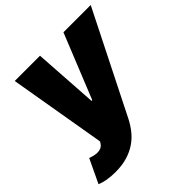

<svg xmlns="http://www.w3.org/2000/svg" viewBox="-220 -700 1061 1061"><g transform="rotate(-45 310.0 -170.0)"><path d="M41.2 46.2Q56.1 51.8 69.6 54.9Q83.1 57.9 94.8 57.9Q110.1 57.9 122 52.2Q133.9 46.5 142 34.1L148.4 24.1L51.1 -545.5H248.6L273.4 -167.6H279.1L431.8 -545.5H644.9L348 45.5Q331 79.2 307.9 108.3Q284.8 137.4 253.6 158.7Q222.3 180 182 192.3Q141.7 204.5 90.2 204.5Q21.7 204.5 -24.9 185.4Z"/></g></svg>

Font: Inter P Black
Style: Italic
Weight: 900
Italic angle: -9.40001°
Designer: Rasmus Andersson
Foundry: rsms
Version: Version 3.018;git-588b23468